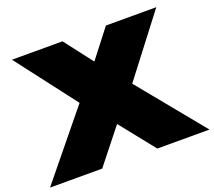

<svg xmlns="http://www.w3.org/2000/svg" viewBox="-128 -940 1236 1110"><g transform="rotate(-20 490.5 -385.0)"><path d="M981 0 652 -402 934 -770H624L490 -597L357 -770H46L328 -402L0 0H321L490 -213L660 0Z"/></g></svg>

Font: Hussar Dziwak
Style: Regular
Weight: 400
Version: Version 1.022